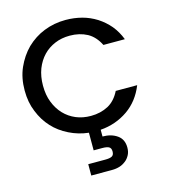

<svg xmlns="http://www.w3.org/2000/svg" viewBox="-136 -812 1046 1182"><g transform="rotate(-15 386.5 -221.0)"><path d="M37.1 -349.1Q37.1 -429.2 64.9 -492.2Q94.2 -558.1 141.1 -605Q191.9 -653.8 253.9 -678.2Q318.8 -704.1 392.1 -704.1Q446.3 -704.1 496.1 -690.9Q543 -678.7 587.9 -650.9Q630.9 -623 663.1 -585Q695.8 -544.9 714.8 -495.1H578.1Q549.8 -552.2 502.9 -578.1Q454.1 -604 392.1 -604Q339.4 -604 296.9 -585.9Q252.9 -567.4 222.2 -535.2Q190.4 -502 171.9 -455.1Q153.8 -407.2 153.8 -349.1Q153.8 -288.6 171.9 -243.2Q189.9 -196.3 222.2 -162.1Q253.9 -128.9 296.9 -110.8Q339.4 -92.8 392.1 -92.8Q453.1 -92.8 502.9 -119.1Q549.8 -145 578.1 -202.1H714.8Q677.7 -108.9 602.1 -56.2Q524.4 -2.4 426.8 4.9V47.9Q483.4 47.9 521 75.2Q557.1 101.1 557.1 152.8Q557.1 179.7 546.9 199.2Q535.6 220.7 520 232.9Q500.5 248.5 480 254.9Q457 262.2 430.2 262.2H297.9V189.9H407.2Q434.6 189.9 448.2 183.1Q462.9 175.8 462.9 152.8Q462.9 130.4 448.2 123Q434.6 116.2 407.2 116.2H352.1V3.9Q286.6 -3.4 229 -32.2Q169.4 -61.5 128.9 -106Q86.9 -150.9 62 -213.9Q37.1 -273.4 37.1 -349.1Z"/></g></svg>

Font: PoppinsZ Medium
Style: Regular
Weight: 500
Designer: Ninad Kale (Devanagari), Jonny Pinhorn (Latin)
Foundry: Indian Type Foundry
Version: Version 3.002;FEAKit 1.0